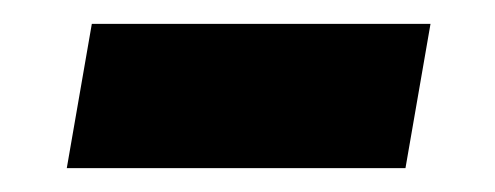

<svg xmlns="http://www.w3.org/2000/svg" viewBox="-20 -353 415 161"><path d="M36 -212 57 -333H341L320 -212Z"/></svg>

Font: Archivo SemiExpanded SemiBold
Style: Italic
Weight: 600
Width: 6
Italic angle: -10°
Designer: Hector Gatti
Foundry: Omnibus-Type
Version: Version 2.001